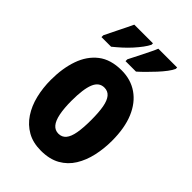

<svg xmlns="http://www.w3.org/2000/svg" viewBox="-229 -858 960 960"><g transform="rotate(45 250.5 -378.0)"><path d="M466 -276Q466 -221 454.5 -169.5Q443 -118 418 -77.5Q393 -37 351.5 -13.5Q310 10 249 10Q193 10 152.5 -13Q112 -36 85.5 -76Q59 -116 46.5 -167.5Q34 -219 34 -276Q34 -358 56.5 -422Q79 -486 126.5 -523Q174 -560 251 -560Q316 -560 364.5 -526.5Q413 -493 439.5 -430Q466 -367 466 -276ZM181 -275Q181 -222 188.5 -185Q196 -148 211.5 -130Q227 -112 251 -112Q276 -112 291 -130Q306 -148 312.5 -184.5Q319 -221 319 -276Q319 -331 312.5 -366.5Q306 -402 291 -420Q276 -438 251 -438Q214 -438 197.5 -398Q181 -358 181 -275ZM437 -756Q431 -742 416 -722Q401 -702 381.5 -681Q362 -660 342.5 -640.5Q323 -621 306 -606H232V-619Q249 -652 263.5 -681Q278 -710 288.5 -731.5Q299 -753 304 -766H437ZM266 -756Q259 -741 244.5 -721.5Q230 -702 211.5 -681.5Q193 -661 172 -642Q151 -623 130 -606H62V-619Q79 -654 93 -682Q107 -710 117.5 -731.5Q128 -753 134 -766H266Z"/></g></svg>

Font: Noto Sans Khmer ExtraCondensed ExtraBold
Style: Regular
Weight: 800
Width: 2
Designer: Danh Hong and the Monotype Design Team
Foundry: Monotype Imaging Inc.
Version: Version 2.004